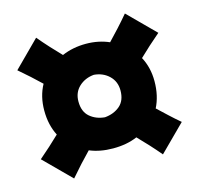

<svg xmlns="http://www.w3.org/2000/svg" viewBox="-102 -824 955 920"><g transform="rotate(-15 375.0 -363.5)"><path d="M596.2 -15.1Q570.8 -45.4 544.9 -73.5Q519 -101.6 494.1 -127Q442.9 -104.5 374 -104.5Q309.1 -104.5 257.8 -126Q232.9 -100.6 207 -72.3Q181.2 -43.9 155.3 -13.7L24.9 -144Q53.2 -168 79.3 -191.9Q105.5 -215.8 129.4 -238.8Q115.7 -265.1 108.4 -296.6Q101.1 -328.1 101.1 -365.2Q101.1 -435.1 131.3 -490.2Q107.4 -513.2 81.1 -537.1Q54.7 -561 26.4 -585L153.8 -712.4Q179.7 -681.6 205.6 -653.3Q231.4 -625 256.8 -599.1Q311 -622.6 376 -622.6Q407.7 -622.6 436.5 -616.7Q465.3 -610.8 490.7 -599.6Q516.1 -626 542.2 -654.5Q568.4 -683.1 594.7 -714.4L725.6 -583.5Q696.8 -559.1 669.9 -534.7Q643.1 -510.3 618.7 -486.8Q647.9 -432.6 647.9 -365.2Q647.9 -328.1 640.6 -295.9Q633.3 -263.7 619.6 -236.8Q643.6 -214.4 669.4 -190.2Q695.3 -166 723.6 -142.1ZM374 -258.8Q418.9 -262.7 449 -288.3Q479 -314 479 -364.3Q479 -408.2 449.5 -436.8Q419.9 -465.3 375 -469.2Q330.6 -465.3 300.5 -437.3Q270.5 -409.2 270.5 -364.3Q270.5 -314 300.3 -288.3Q330.1 -262.7 374 -258.8Z"/></g></svg>

Font: Pinar DS1 ExtraBold
Style: Regular
Weight: 800
Designer: Amin Abedi
Version: Version 3.000